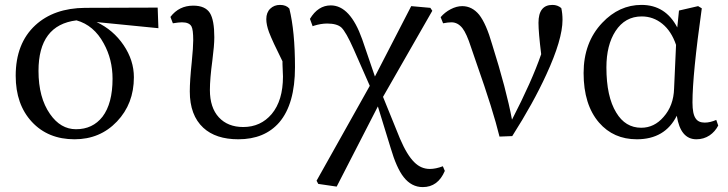

<svg xmlns="http://www.w3.org/2000/svg" viewBox="-20 -554 2968 783"><path d="M284 14Q176 14 110 -57Q44 -128 44 -245Q44 -377 124 -451Q200 -521 327 -522L623 -523L626 -439L374 -464Q442 -432 484 -370Q526 -308 526 -239Q526 -131 457 -58.5Q388 14 284 14ZM290 -27Q358 -27 398 -78Q439 -132 439 -233Q439 -312 403 -377Q363 -451 292 -471Q137 -452 137 -265Q137 -156 184 -89Q227 -27 290 -27Z M952 14Q860 14 809 -33Q754 -84 754 -181Q754 -225 762 -301Q768 -362 768 -390Q768 -433 761 -446Q752 -463 722 -463Q709 -463 685 -459L675 -485Q710 -531 768 -531Q817 -531 836 -501Q854 -472 854 -402Q854 -369 846 -307Q836 -233 836 -187Q836 -115 872.5 -75.5Q909 -36 972 -36Q1043 -36 1088 -89Q1134 -144 1134 -242Q1134 -257 1132 -293Q1132 -300 1132 -304Q1091 -386 1077 -423Q1066 -453 1066 -476Q1066 -503 1082 -518.5Q1098 -534 1122 -534Q1147 -534 1160 -519Q1183 -426 1183 -280Q1183 -130 1119 -55Q1059 14 952 14Z M1704 209Q1658 209 1626 168Q1597 131 1573 49L1521 -120L1353 207L1278 196L1271 183L1488 -204L1422 -354Q1391 -424 1372 -442Q1354 -458 1314 -458Q1289 -458 1260 -449Q1257 -448 1255 -447L1244 -477Q1277 -532 1329 -532Q1408 -532 1457 -394L1509 -242L1657 -529L1735 -522L1743 -510L1542 -159L1611 11Q1640 79 1670 108Q1697 135 1733 135Q1757 135 1786 124L1794 143Q1766 209 1704 209Z M2017 3Q1991 -104 1924 -294Q1909 -339 1901 -361Q1883 -417 1866 -439Q1847 -463 1821 -463Q1807 -463 1787 -459L1777 -484Q1794 -504 1818 -516.5Q1842 -529 1865 -529Q1905 -529 1934 -494Q1963 -457 1987 -373Q2045 -189 2068 -66Q2149 -223 2187 -333Q2176 -422 2176 -461Q2176 -534 2233 -534Q2254 -534 2269 -521Q2274 -499 2274 -473Q2274 -393 2208 -250Q2155 -134 2069 1Z M2577 14Q2482 14 2423 -54Q2360 -127 2360 -256Q2360 -381 2436 -461Q2505 -534 2596 -534Q2694 -534 2742 -442L2749 -511L2827 -529L2842 -520Q2804 -250 2804 -136Q2804 -89 2817 -71Q2828 -54 2854 -54Q2876 -54 2901 -65L2909 -42Q2896 -17 2874 -2Q2850 14 2820 14Q2755 14 2740 -82Q2692 14 2577 14ZM2595 -33Q2648 -33 2686 -77Q2727 -123 2729 -193L2737 -371Q2718 -427 2681 -457Q2644 -487 2597 -487Q2529 -487 2490 -427Q2453 -370 2453 -279Q2453 -160 2493 -95Q2530 -33 2595 -33Z"/></svg>

Font: GenRyuMin TW M
Style: Regular
Weight: 500
Version: Version 1.501;PS 1;hotconv 16.6.51;makeotf.lib2.5.65220